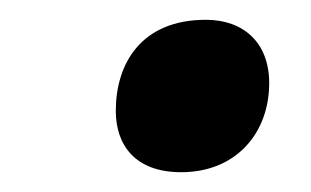

<svg xmlns="http://www.w3.org/2000/svg" viewBox="-20 -573 314 194"><path d="M163 -399C219 -399 252 -439 252 -489C252 -530 226 -553 188 -553C122 -553 97 -508 97 -461C97 -427 116 -399 163 -399Z"/></svg>

Font: Noto Sans SemiBold
Style: Italic
Weight: 600
Italic angle: -12°
Designer: Monotype Design Team
Foundry: Monotype Imaging Inc.
Version: Version 2.013